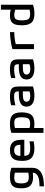

<svg xmlns="http://www.w3.org/2000/svg" viewBox="1605 -2375 990 4240"><g transform="rotate(-90 2100.0 -255.0)"><path d="M105 123Q263 123 335 85Q407 47 407 -36V-471L439 -413Q398 -425 365 -430Q332 -435 299 -435Q250 -435 221.5 -421.5Q193 -408 181.5 -374.5Q170 -341 170 -282Q170 -218 183 -181.5Q196 -145 227 -129.5Q258 -114 312 -114Q342 -114 372.5 -118.5Q403 -123 443 -131L455 -35Q425 -29 390.5 -24.5Q356 -20 317 -20Q226 -20 169.5 -46.5Q113 -73 87.5 -131Q62 -189 62 -284Q62 -376 86.5 -429.5Q111 -483 167 -506.5Q223 -530 317 -530Q433 -530 515 -498V-44Q515 90 414.5 155Q314 220 105 220Z M943 10Q803 10 735.5 -51.5Q668 -113 668 -240V-280Q668 -409 724 -469.5Q780 -530 900 -530Q1020 -530 1076.5 -469.5Q1133 -409 1133 -280V-213H729V-300H1054L1025 -271V-276Q1025 -363 996.5 -400Q968 -437 901 -437Q833 -437 804.5 -400Q776 -363 776 -276V-245Q776 -181 790.5 -146Q805 -111 842 -97Q879 -83 946 -83Q981 -83 1016.5 -86.5Q1052 -90 1099 -99V-6Q1063 1 1022.5 5.5Q982 10 943 10Z M1286 -498Q1367 -530 1482 -530Q1577 -530 1633 -505Q1689 -480 1713.5 -423Q1738 -366 1738 -270Q1738 -170 1712.5 -108Q1687 -46 1630 -18Q1573 10 1481 10Q1443 10 1409 5.5Q1375 1 1346 -6L1365 -103Q1403 -93 1433.5 -88.5Q1464 -84 1491 -84Q1544 -84 1574.5 -101Q1605 -118 1617.5 -158.5Q1630 -199 1630 -268Q1630 -334 1619 -370.5Q1608 -407 1580.5 -421Q1553 -435 1503 -435Q1472 -435 1440 -430Q1408 -425 1369 -413L1394 -471V210H1286Z M2108 10Q1990 10 1927.5 -35Q1865 -80 1865 -164Q1865 -250 1931 -292Q1997 -334 2132 -334H2249V-245H2127Q2048 -245 2011 -226Q1974 -207 1974 -164Q1974 -124 2005.5 -102.5Q2037 -81 2096 -81Q2130 -81 2163 -88Q2196 -95 2219 -109L2202 -51V-337Q2202 -379 2193 -400.5Q2184 -422 2159.5 -430Q2135 -438 2088 -438Q2058 -438 2029 -435.5Q2000 -433 1967.5 -426.5Q1935 -420 1896 -410V-503Q1936 -516 1985.5 -523Q2035 -530 2093 -530Q2176 -530 2223.5 -513Q2271 -496 2290.5 -454.5Q2310 -413 2310 -340V-22Q2272 -8 2217 1Q2162 10 2108 10Z M2708 10Q2590 10 2527.5 -35Q2465 -80 2465 -164Q2465 -250 2531 -292Q2597 -334 2732 -334H2849V-245H2727Q2648 -245 2611 -226Q2574 -207 2574 -164Q2574 -124 2605.5 -102.5Q2637 -81 2696 -81Q2730 -81 2763 -88Q2796 -95 2819 -109L2802 -51V-337Q2802 -379 2793 -400.5Q2784 -422 2759.5 -430Q2735 -438 2688 -438Q2658 -438 2629 -435.5Q2600 -433 2567.5 -426.5Q2535 -420 2496 -410V-503Q2536 -516 2585.5 -523Q2635 -530 2693 -530Q2776 -530 2823.5 -513Q2871 -496 2890.5 -454.5Q2910 -413 2910 -340V-22Q2872 -8 2817 1Q2762 10 2708 10Z M3135 -475Q3193 -492 3259 -504Q3325 -516 3390 -523Q3455 -530 3510 -530V-435Q3461 -435 3407 -430Q3353 -425 3303 -415.5Q3253 -406 3212 -393L3245 -444V0H3135Z M3919 10Q3826 10 3769.5 -18Q3713 -46 3687.5 -107.5Q3662 -169 3662 -270Q3662 -365 3683 -422Q3704 -479 3751.5 -504.5Q3799 -530 3879 -530Q3926 -530 3970.5 -521.5Q4015 -513 4054 -494L4033 -403Q3989 -420 3955 -427.5Q3921 -435 3888 -435Q3844 -435 3818 -419.5Q3792 -404 3781 -367.5Q3770 -331 3770 -267Q3770 -197 3782.5 -157Q3795 -117 3825 -100.5Q3855 -84 3907 -84Q3946 -84 3978 -91.5Q4010 -99 4035 -112L4007 -60V-730H4115V-22Q4079 -8 4028 1Q3977 10 3919 10Z"/></g></svg>

Font: M PLUS Code Latin Expanded Medium
Style: Regular
Weight: 500
Width: 7
Designer: Coji Morishita
Foundry: UNDERFOREST DESIGN
Version: Version 1.002; ttfautohint (v1.8.3)